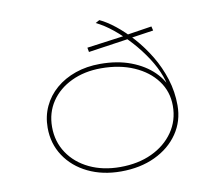

<svg xmlns="http://www.w3.org/2000/svg" viewBox="-81 -835 1069 941"><g transform="rotate(-10 453.0 -364.5)"><path d="M448 10Q356 10 284 -25Q212 -60 171 -122Q130 -184 130 -263Q130 -320 152.5 -368.5Q175 -417 216.5 -452.5Q258 -488 314 -507.5Q370 -527 437 -527Q523 -527 590 -501.5Q657 -476 701 -432.5Q745 -389 761 -333L747 -327Q749 -366 732 -412.5Q715 -459 684.5 -506Q654 -553 615 -596.5Q576 -640 533.5 -674.5Q491 -709 451 -728L471 -739Q506 -723 547 -690.5Q588 -658 628.5 -612.5Q669 -567 702.5 -511.5Q736 -456 756 -392.5Q776 -329 776 -261Q776 -183 734 -121.5Q692 -60 618 -25Q544 10 448 10ZM448 -12Q537 -12 605.5 -44Q674 -76 713.5 -133Q753 -190 753 -263Q753 -334 712.5 -388.5Q672 -443 601 -474Q530 -505 438 -505Q355 -505 290 -474Q225 -443 188.5 -388.5Q152 -334 152 -263Q152 -190 190 -133Q228 -76 295 -44Q362 -12 448 -12ZM394 -594 390 -616 574 -641 587 -644 717 -664 722 -643 607 -626 592 -623Z"/></g></svg>

Font: Lexend Zetta Thin
Style: Regular
Weight: 250
Version: Version 1.007